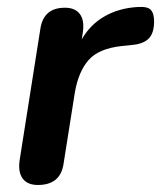

<svg xmlns="http://www.w3.org/2000/svg" viewBox="-20 -519 459 547"><path d="M88 8Q58 8 44.5 -10.5Q31 -29 36 -63L95 -437Q104 -497 165 -497Q194 -497 207.5 -479Q221 -461 216 -427L213 -407Q237 -449 278 -472.5Q319 -496 372 -499Q400 -501 409.5 -491Q419 -481 419 -458Q419 -425 404 -409.5Q389 -394 357 -391L328 -388Q261 -381 232 -347.5Q203 -314 193 -254L161 -52Q152 8 88 8Z"/></svg>

Font: Nunito
Style: Bold Italic
Weight: 700
Italic angle: -9°
Designer: Vernon Adams
Foundry: Vernon Adams
Version: Version 3.601; ttfautohint (v1.8.2.53-6de2)